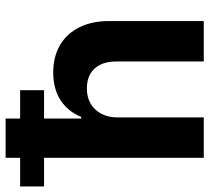

<svg xmlns="http://www.w3.org/2000/svg" viewBox="-96 -696 747 685"><g transform="rotate(-90 277.5 -353.5)"><path d="M201.1 0H56.9V-707H197.2V-437.3H203Q222 -484.7 262.3 -510.9Q302.6 -537.1 361.4 -537.1Q417.1 -537.1 458.5 -513.2Q499.8 -489.3 522.3 -444.4Q544.9 -399.5 544.9 -338V0H400.6V-312.8Q400.6 -345.5 389.3 -369Q378 -392.4 356.4 -404.8Q334.9 -417.1 304.5 -417.1Q273.9 -417.1 250.9 -404.1Q227.9 -391.1 214.5 -366.1Q201.1 -341.2 201.1 -307.3ZM-45.2 -655.2H298.1V-569.8H-45.2Z"/></g></svg>

Font: WEMIX Pretendard Variable
Style: Regular
Weight: 400
Designer: Base glyphs from Inter by Rasmus Andersson; Hangeul glyphs from Noto Sans CJK(Source Han Sans) by Jang Soo-young and Kan
Foundry: Kil Hyung-jin
Version: Version 1.000;Glyphs 3.2 (3208)